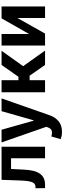

<svg xmlns="http://www.w3.org/2000/svg" viewBox="785 -1370 798 2408"><g transform="rotate(-90 1184.0 -166.0)"><path d="M28.4 0 27.7 -120H45.8Q84.5 -120 102.3 -160.2Q120 -200.3 123.9 -304L132.8 -545.5H547.6V0H403.4V-426.5H268.8L260.3 -259.9Q253.6 -122.5 207.2 -61.3Q160.9 0 73.9 0Z M733.3 212.4Q701 212.4 678.1 206.9Q655.2 201.3 642.4 195.7L676.5 78.5Q716.6 90.6 744.1 84.9Q771.7 79.2 787.6 41.9L797.6 15.6L601.9 -545.5H761L873.9 -144.9H879.6L993.6 -545.5H1153.8L940.7 62.5Q917.6 127.8 867 170.1Q816.4 212.4 733.3 212.4Z M1231.2 0V-545.5H1382.5V-333.8H1425.1L1573.5 -545.5H1751.1L1558.2 -274.9L1753.2 0H1573.5L1438.9 -193.5H1382.5V0Z M1961.3 -199.6 2157.7 -545.5H2306.8V0H2162.6V-346.9L1967 0H1816.8V-545.5H1961.3Z"/></g></svg>

Font: Inter UI
Style: Bold
Weight: 700
Designer: Rasmus Andersson
Foundry: rsms
Version: 3.2;8d6f07862